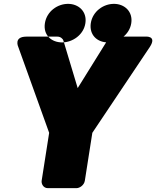

<svg xmlns="http://www.w3.org/2000/svg" viewBox="-20 -938 810 996"><path d="M383 -481 309 -727C306 -738 293 -748 278 -748H117C49 -748 75 -694 75 -694L235 -249L196 0C194 16 205 38 228 38H377C393 38 416 23 420 0L459 -249L757 -694C797 -755 733 -748 733 -748H573C561 -748 544 -741 536 -727ZM302 -718C248 -718 203 -755 213 -818C223 -880 279 -918 333 -918C388 -918 432 -878 423 -818C414 -757 356 -718 302 -718ZM540 -718C595 -718 652 -758 661 -818C670 -878 626 -918 571 -918C517 -918 461 -880 451 -818C442 -757 484 -718 540 -718Z"/></svg>

Font: Asimov Print
Style: EIt
Weight: 500
Designer: Google
Version: Version 2.000980; 2014